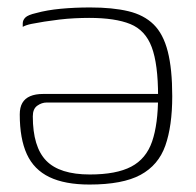

<svg xmlns="http://www.w3.org/2000/svg" viewBox="-20 -489 525 515"><path d="M222 -469Q282 -469 324 -459Q366 -449 392 -423.5Q418 -398 430 -351Q442 -304 442 -231Q442 -151 423.5 -98.5Q405 -46 357 -20Q309 6 220 6Q154 6 112.5 -14Q71 -34 52 -75.5Q33 -117 33 -182Q33 -201 40 -213Q47 -225 61 -231Q75 -237 96 -237H426Q426 -228 421.5 -221Q417 -214 404 -214H105Q92 -214 80 -205.5Q68 -197 68 -177Q68 -95 104 -58Q140 -21 221 -21Q292 -21 332 -42Q372 -63 388 -109.5Q404 -156 404 -231Q404 -317 387 -362.5Q370 -408 329.5 -424.5Q289 -441 219 -441Q201 -441 180.5 -440Q160 -439 139 -436.5Q118 -434 99 -431Q80 -428 65 -425Q50 -422 41 -417V-426Q41 -435 48 -442Q55 -449 77 -454Q106 -462 143 -465.5Q180 -469 222 -469Z"/></svg>

Font: Genos Thin ExtraLight
Style: Regular
Weight: 250
Version: Version 1.010